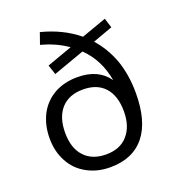

<svg xmlns="http://www.w3.org/2000/svg" viewBox="-137 -845 849 954"><g transform="rotate(-20 288.0 -368.5)"><path d="M420 -607Q472 -549 501 -470Q528 -391 528 -297Q528 -148 466 -71Q403 7 284 7Q214 7 161 -23Q107 -52 78 -106Q48 -160 48 -231Q48 -301 77 -357Q105 -410 159 -441Q212 -470 281 -470Q392 -470 444 -395Q424 -509 349 -581L184 -522L167 -573L301 -621Q242 -663 162 -684L183 -744Q295 -716 377 -649L509 -696L525 -645ZM286 -60Q360 -60 400 -106Q441 -152 441 -231Q441 -314 401 -358Q361 -403 286 -403Q212 -403 171 -358Q130 -312 130 -231Q130 -149 171 -105Q212 -60 286 -60Z"/></g></svg>

Font: PRinguin Sans
Style: Regular
Weight: 400
Designer: Vernon Adams
Foundry: Vernon Adams
Version: ""